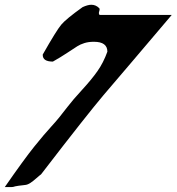

<svg xmlns="http://www.w3.org/2000/svg" viewBox="-51 -757 731 795"><path d="M-31.2 17.6Q48.8 -97.7 90.8 -149.9Q132.8 -202.1 162.6 -234.4Q192.4 -266.6 228.5 -314.5Q250 -342.8 289.1 -385.3Q328.1 -427.7 352.5 -462.4Q377 -497.1 393.6 -543Q393.6 -584 337.9 -584Q315.4 -584 298.3 -578.6Q281.2 -573.2 269 -565.4Q256.8 -557.6 228 -538.6Q199.2 -519.5 168 -502Q126 -502 126 -529.3V-531.2Q182.6 -630.9 202.6 -654.8Q222.7 -678.7 291 -727.5Q312.5 -737.3 327.1 -737.3Q345.7 -737.3 359.4 -723.6Q363.3 -720.7 359.9 -710.4Q356.4 -700.2 361.3 -695.3H660.2Q575.2 -594.7 492.7 -498Q410.2 -401.4 377.4 -362.8Q344.7 -324.2 282.2 -245.1Q219.7 -166 119.1 -35.2Q113.3 -31.2 99.6 -19Q85.9 -6.8 74.7 0.5Q63.5 7.8 53.7 8.8Q36.1 10.7 25.4 12.2Q14.6 13.7 11.7 14.6Q8.8 15.6 4.9 16.6Q1 17.6 -6.3 17.6Q-13.7 17.6 -31.2 17.6Z"/></svg>

Font: Essays1743
Style: Italic
Weight: 500
Italic angle: -10°
Designer: Based on the typeface in a 1743 English translation of the essays of Montaigne.  PostScript/TrueType font designed by Jo
Version: Version 002.100